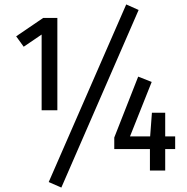

<svg xmlns="http://www.w3.org/2000/svg" viewBox="-20 -770 846 867"><path d="M550 -750 606 -725 257 77 200 52ZM239 -272H168V-614L87 -559L53 -606L175 -689H239ZM771 -154V-97H726V0H657V-97H496V-149L604 -424L665 -400L567 -154H658L666 -261H726V-154Z"/></svg>

Font: Fira Sans Condensed
Style: Regular
Weight: 400
Width: 3
Designer: Carrois Corporate & Edenspiekermann AG
Foundry: Carrois Corporate GbR & Edenspiekermann AG
Version: Version 4.202;PS 004.202;hotconv 1.0.88;makeotf.lib2.5.64775